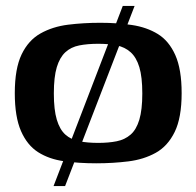

<svg xmlns="http://www.w3.org/2000/svg" viewBox="-20 -545 663 649"><path d="M30 -230Q30 -313 53 -361Q76 -409 117 -432Q158 -455 210 -461.5Q262 -468 319 -468Q376 -468 426 -460.5Q476 -453 513.5 -430Q551 -407 572.5 -359Q594 -311 594 -230Q594 -147 570.5 -99Q547 -51 506.5 -28.5Q466 -6 414 0.5Q362 7 305 7Q247 7 196.5 0Q146 -7 109 -30.5Q72 -54 51 -102Q30 -150 30 -230ZM461 -229Q461 -285 451 -318Q441 -351 421.5 -368.5Q402 -386 374.5 -391.5Q347 -397 312 -397Q276 -397 248 -391.5Q220 -386 201 -368.5Q182 -351 172 -318Q162 -285 162 -229Q162 -174 172 -140.5Q182 -107 201 -90Q220 -73 248 -67.5Q276 -62 312 -62Q347 -62 374.5 -67.5Q402 -73 421.5 -90Q441 -107 451 -140.5Q461 -174 461 -229ZM161 84 395 -525H435L200 84Z"/></svg>

Font: Genos Thin SemiBold
Style: Regular
Weight: 600
Version: Version 1.010